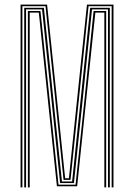

<svg xmlns="http://www.w3.org/2000/svg" viewBox="-20 -820 586 840"><path d="M70 0V-800H186L228.8 -390.5L265 -40H281.5L317.8 -390.5L360.5 -800H476.5V0H468.5V-793H367.5L325 -383L288.5 -33H258L221.8 -383L179 -793H78V0ZM102 0V-353V-772H157L199.5 -361.5L236 -12H310.5L347.2 -361.5L389.5 -772H444.5V-353V0H436.5V-353V-765H397.2L354 -353.2L317.5 -5H229L192.5 -353.2L149.8 -765H110V-353V0ZM86 0V-353V-786H172L214.5 -376.5L251 -26H295.5L332 -376.5L374.5 -786H460.5V-353V0H452.5V-353V-779H382.5L340 -367.2L303.5 -19H243L206.8 -367.2L164 -779H94V-353V0Z"/></svg>

Font: Big Shoulders Inline Text SC Thin
Style: Regular
Weight: 100
Designer: Patric King
Foundry: XO Type Co
Version: Version 2.002